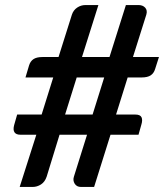

<svg xmlns="http://www.w3.org/2000/svg" viewBox="-20 -741 655 761"><path d="M58 0 124 -207H61Q44 -207 37.5 -216.5Q31 -226 36 -245L48 -287H145L191 -434H81L95 -481Q100 -498 112.5 -506.5Q125 -515 149 -515H212L265 -683Q271 -701 286 -711Q301 -721 319 -721H370L305 -515H414L479 -721H529Q546 -721 555.5 -710.5Q565 -700 560 -683L507 -515H610L595 -468Q590 -451 577.5 -442.5Q565 -434 541 -434H486L440 -287H516Q536 -287 541 -276Q546 -265 540 -246L529 -207H418L353 0H301Q284 0 276 -13Q268 -26 273 -41L325 -207H216L165 -41Q158 -20 142.5 -10Q127 0 109 0ZM238 -287H347L393 -434H284Z"/></svg>

Font: Aleo SemiBold
Style: Italic
Weight: 600
Italic angle: -7°
Designer: Alessio Laiso
Foundry: Alessio Laiso
Version: Version 2.001;gftools[0.9.29]